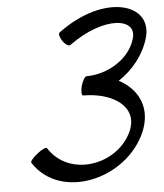

<svg xmlns="http://www.w3.org/2000/svg" viewBox="-56 -851 781 916"><g transform="rotate(-5 334.5 -393.5)"><path d="M341 -395C480 -395 598 -322 546 -204C475 -49 241 -10 147 -160C143 -165 122 -156 100 -138C77 -120 62 -102 67 -96C190 95 512 23 607 -196C655 -308 608 -402 516 -450C585 -495 639 -563 662 -640C712 -806 481 -873 255 -704C248 -698 253 -680 265 -662C278 -644 294 -635 301 -640C470 -764 635 -745 599 -640C570 -547 465 -485 365 -485C357 -485 345 -465 338 -440C332 -415 333 -395 341 -395Z"/></g></svg>

Font: Nupuram Condensed Oblique
Style: Regular
Weight: 400
Width: 3
Designer: Santhosh Thottingal (santhosh.thottingal@gmail.com)
Foundry: SMC
Version: Version 1.000